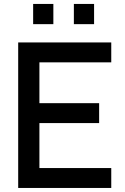

<svg xmlns="http://www.w3.org/2000/svg" viewBox="-20 -930 620 950"><path d="M445.5 -810.5V-910.5H345.5V-810.5ZM244 -810.5V-910.5H144V-810.5ZM530.5 0V-98.5H175V-321H470.5V-419.5H175V-621.5H530.5V-720H70V0Z"/></svg>

Font: Vela Sans SemBd
Style: Regular
Weight: 600
Designer: Principal design: Mikhail Sharanda - project Manrope.
Design modification: Ravid Balaliev
Foundry: Mikhail Sharanda
Version: Version 1.001